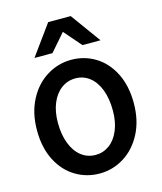

<svg xmlns="http://www.w3.org/2000/svg" viewBox="-142 -1093 1016 1207"><g transform="rotate(-15 366.0 -489.5)"><path d="M361.3 -605.5Q310.1 -605.5 269.5 -575.7Q229 -545.9 206.1 -491.2Q183.1 -436.5 183.1 -363.8Q183.1 -286.1 205.6 -228.3Q228 -170.4 268.3 -138.9Q308.6 -107.4 361.3 -107.4Q410.6 -107.4 450.7 -136.5Q490.7 -165.5 513.9 -220.5Q537.1 -275.4 537.1 -349.1Q537.1 -427.2 514.9 -485.4Q492.7 -543.5 452.6 -574.5Q412.6 -605.5 361.3 -605.5ZM356.4 12.2Q271 12.2 199.7 -30.8Q128.4 -73.7 86.2 -156Q43.9 -238.3 43.9 -351.6Q43.9 -464.4 88.4 -549.3Q132.8 -634.3 206.8 -679.7Q280.8 -725.1 366.2 -725.1Q450.7 -725.1 521.5 -682.1Q592.3 -639.2 634.3 -556.6Q676.3 -474.1 676.3 -361.3Q676.3 -248 632.1 -163.3Q587.9 -78.6 514.6 -33.2Q441.4 12.2 356.4 12.2ZM146.5 -795.9 288.1 -991.2H434.6L576.2 -795.9H459L361.3 -908.2L263.7 -795.9Z"/></g></svg>

Font: Lesson One
Style: Bold
Weight: 700
Designer: But Ko, Victor Gaultney, Annie Olsen, Julie Remington, Don Collingsworth, Eric Hays, Becca Hirsbrunner
Version: Version 1.100